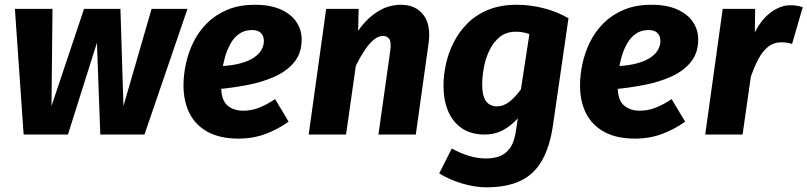

<svg xmlns="http://www.w3.org/2000/svg" viewBox="-20 -569 3415 812"><path d="M621.1 -531.6H772.9L591 0H404.2L389.9 -388.1L267.3 0H80L43 -531.6H202L197.8 -120.6L335.5 -531.6H489.3L502.1 -120.6Z M1058.2 -548.8Q1123.3 -548.8 1167.1 -529.1Q1211 -509.5 1233.4 -476.4Q1255.8 -443.3 1255.8 -402.4Q1255.8 -344.7 1224.7 -306.6Q1193.6 -268.4 1141.8 -245.1Q1090 -221.8 1026.8 -209.6Q963.6 -197.4 899.8 -191.7L912 -289.1Q964.5 -291.8 1000 -302Q1035.4 -312.1 1056.5 -327.3Q1077.6 -342.5 1086.8 -360.1Q1096 -377.8 1096 -395.5Q1096 -407.2 1091.7 -417.5Q1087.3 -427.7 1076.3 -434.8Q1065.4 -441.9 1045.5 -441.9Q1014.3 -441.9 991.9 -426.2Q969.6 -410.5 954.8 -384.3Q940 -358.1 931.2 -326.7Q922.5 -295.2 918.8 -263.6Q915.1 -232 915.1 -205.9Q915.1 -146.2 941.4 -123.5Q967.7 -100.8 1008.3 -100.8Q1042.7 -100.8 1074.7 -113.1Q1106.8 -125.4 1143.4 -149.8L1200.6 -54.6Q1157 -23 1104 -2.9Q1051 17.2 988.2 17.2Q910.5 17.2 858.7 -11.1Q806.9 -39.3 781.4 -90Q756 -140.6 756 -207.9Q756 -250.9 766 -298.2Q775.9 -345.5 797.7 -390.2Q819.5 -434.8 855.1 -470.5Q890.6 -506.1 940.8 -527.4Q991 -548.8 1058.2 -548.8Z M1675 -548.8Q1738.4 -548.8 1770.9 -505.7Q1803.4 -462.7 1792.4 -385L1738.5 0H1580.5L1629.9 -350.4Q1635.9 -390.8 1626.4 -404Q1616.9 -417.1 1599.9 -417.1Q1580.5 -417.1 1561.1 -401.3Q1541.7 -385.5 1522.8 -357.4Q1504 -329.3 1484.9 -291.3L1443.5 0H1285.5L1359.5 -531.6H1496.7L1494.6 -438.3Q1528.3 -488.4 1575.1 -518.6Q1621.9 -548.8 1675 -548.8Z M2165.7 -548.8Q2220.3 -548.8 2276.5 -535Q2332.7 -521.2 2384.2 -492L2319 -41.9Q2305.7 51.5 2271.9 110.3Q2238.1 169.1 2180.3 196.1Q2122.5 223.2 2037.7 223.2Q1988.7 223.2 1935 207.2Q1881.3 191.3 1837.5 164.3L1890.7 59.2Q1928.4 79.7 1964.9 90.5Q2001.5 101.2 2035.3 101.2Q2064.4 101.2 2090.4 92.7Q2116.4 84.1 2135.9 58.5Q2155.3 32.8 2162.4 -18.2L2170.1 -68.9Q2143.7 -38.5 2108.4 -19.2Q2073.2 0 2029.8 0Q1972.9 0 1934 -26.1Q1895 -52.3 1875.3 -98.7Q1855.6 -145.2 1855.6 -206.5Q1855.6 -250.2 1866 -298.1Q1876.3 -345.9 1898.9 -390.2Q1921.5 -434.6 1957.6 -470.7Q1993.7 -506.8 2045.5 -527.8Q2097.2 -548.8 2165.7 -548.8ZM2161.1 -434.8Q2121.6 -434.8 2094.3 -413.2Q2067.1 -391.7 2050.5 -357.4Q2033.8 -323.1 2026.6 -284.4Q2019.3 -245.7 2019.3 -210.7Q2019.3 -175.5 2027.7 -155.4Q2036.1 -135.4 2050.1 -127.3Q2064.1 -119.2 2080.7 -119.2Q2109.7 -119.2 2135.1 -139.4Q2160.5 -159.6 2183.1 -191.5L2218.9 -424.9Q2204.1 -430 2190.9 -432.4Q2177.7 -434.8 2161.1 -434.8Z M2735.2 -548.8Q2800.3 -548.8 2844.1 -529.1Q2888 -509.5 2910.4 -476.4Q2932.8 -443.3 2932.8 -402.4Q2932.8 -344.7 2901.7 -306.6Q2870.6 -268.4 2818.8 -245.1Q2767 -221.8 2703.8 -209.6Q2640.6 -197.4 2576.8 -191.7L2589 -289.1Q2641.5 -291.8 2677 -302Q2712.4 -312.1 2733.5 -327.3Q2754.6 -342.5 2763.8 -360.1Q2773 -377.8 2773 -395.5Q2773 -407.2 2768.7 -417.5Q2764.3 -427.7 2753.3 -434.8Q2742.4 -441.9 2722.5 -441.9Q2691.3 -441.9 2668.9 -426.2Q2646.6 -410.5 2631.8 -384.3Q2617 -358.1 2608.2 -326.7Q2599.5 -295.2 2595.8 -263.6Q2592.1 -232 2592.1 -205.9Q2592.1 -146.2 2618.4 -123.5Q2644.7 -100.8 2685.3 -100.8Q2719.7 -100.8 2751.7 -113.1Q2783.8 -125.4 2820.4 -149.8L2877.6 -54.6Q2834 -23 2781 -2.9Q2728 17.2 2665.2 17.2Q2587.5 17.2 2535.7 -11.1Q2483.9 -39.3 2458.4 -90Q2433 -140.6 2433 -207.9Q2433 -250.9 2443 -298.2Q2452.9 -345.5 2474.7 -390.2Q2496.5 -434.8 2532.1 -470.5Q2567.6 -506.1 2617.8 -527.4Q2668 -548.8 2735.2 -548.8Z M3322 -546.8Q3338 -546.8 3350.2 -544.8Q3362.4 -542.8 3375 -538.5L3329.8 -383.2Q3317.5 -386.8 3307.4 -388.5Q3297.2 -390.1 3284.9 -390.1Q3252.2 -390.1 3228.4 -371.1Q3204.7 -352.1 3187.2 -319.1Q3169.8 -286.2 3155.3 -243.9L3120.5 0H2962.5L3036.5 -531.6H3173.7L3172.3 -432Q3199.7 -486.9 3240.3 -516.8Q3281 -546.8 3322 -546.8Z"/></svg>

Font: Fira Sans Variable
Style: Italic
Weight: 397
Italic angle: -8°
Designer: Carrois Corporate & Edenspiekermann AG
Foundry: Carrois Corporate GbR & Edenspiekermann AG
Version: Version 4.202